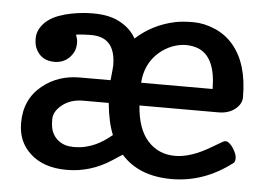

<svg xmlns="http://www.w3.org/2000/svg" viewBox="-42 -554 861 617"><g transform="rotate(5 388.0 -245.0)"><path d="M185.5 -425.3Q191.4 -412.6 191.4 -398.9Q191.4 -384.8 186.5 -372.6Q180.7 -360.4 171.9 -351.6Q153.3 -333 124.5 -332.5Q79.1 -332.5 62.5 -372.6Q57.6 -384.8 57.6 -402.8Q57.6 -420.4 66.9 -436Q76.2 -451.7 91.3 -462.9Q106.4 -474.1 126 -481Q144.5 -487.8 165 -491.7Q200.7 -498.5 232.9 -498.5Q265.1 -498.5 286.1 -493.2Q307.6 -488.3 324.2 -478.5Q357.4 -460 374 -429.7Q427.7 -478.5 500 -493.7Q523.4 -498.5 558.1 -498.5Q592.8 -498.5 628.4 -483.2Q664.1 -467.8 688.5 -438.5Q737.8 -379.4 737.8 -272.5Q737.8 -250 716.8 -233.4Q695.8 -216.8 663.1 -216.8H408.7Q414.1 -141.1 448.5 -103.3Q482.9 -65.4 536.6 -65.4Q587.4 -65.4 650.9 -103.5L685.1 -123.5Q687.5 -124.5 689.5 -125.5Q691.4 -126.5 696.3 -126.5Q700.7 -126.5 707.3 -120.8Q713.9 -115.2 719.2 -106.9Q731.4 -87.9 731.4 -75.7Q731.4 -63 726.6 -59.6Q637.2 9.8 531.7 9.8Q425.8 9.8 369.1 -54.7L336.9 -33.7Q270.5 9.8 193.4 9.8Q118.2 9.8 75.2 -30.3Q34.7 -67.4 34.7 -127.4V-128.9Q34.7 -204.6 89.8 -249Q140.1 -289.6 210.4 -289.6H309.1Q313.5 -329.1 313.5 -337.4Q313.5 -428.7 235.4 -428.7H226.6Q220.7 -428.7 213.1 -428.2Q205.6 -427.7 198.2 -427.2Q190.9 -426.8 185.5 -425.3ZM332 -114.7Q315.4 -154.8 309.6 -216.3H227.5Q187 -216.3 160.2 -195.1Q133.3 -173.8 133.3 -147.9Q133.3 -122.1 139.6 -107.4Q145.5 -93.8 156.2 -84Q176.8 -65.9 204.1 -65.9Q205.6 -65.4 207 -65.4Q231.9 -65.4 248 -69.8Q265.1 -73.7 279.8 -80.6Q305.2 -92.3 332 -114.7ZM638.2 -290Q637.7 -392.6 581.1 -416Q563.5 -422.9 542.5 -423.3H541Q520.5 -423.3 497.6 -415Q474.6 -406.2 455.1 -389.6Q411.6 -351.6 407.7 -290Z"/></g></svg>

Font: Copse
Style: Regular
Weight: 400
Version: Version 1.000